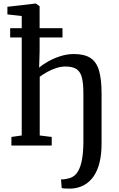

<svg xmlns="http://www.w3.org/2000/svg" viewBox="-20 -842 690 1111"><path d="M391 249.5Q387 249.6 375 249.4Q363 249.1 351.5 248.4Q340 247.6 337 245.8L333 195.7Q340.5 197.3 357.7 194.3Q374.8 191.3 385 187.8Q414.6 178.7 431.5 149.1Q448.5 119.6 455.5 75.4Q462.5 31.3 462.5 -22V-301.6Q462.5 -356.1 454.6 -390.5Q446.6 -424.9 424.3 -441Q401.9 -457.1 358.8 -457.1Q332.4 -457.1 305.2 -448.2Q277.9 -439.4 253.3 -425.7Q228.8 -412 209.9 -397.8V-58.1L279.3 -49.6V0H46V-49.6L105.7 -58.1V-749.2L22.8 -758.6V-802.7L186 -821.6H187.2L209.2 -806L209.3 -548.6L206.5 -450.2Q224.2 -466.5 256.2 -485Q288.3 -503.4 327.7 -516.4Q367.2 -529.4 407 -529.4Q468.7 -529.4 503.8 -506.2Q538.9 -483.1 553.3 -432.8Q567.7 -382.4 567.7 -301.5V-10.9Q567.7 51.1 555.9 98.9Q544 146.7 521 179.4Q498 212.1 465.3 229.7Q432.6 247.3 391 249.5ZM38.8 -625.4V-678.7H341.6V-625.4Z"/></svg>

Font: Merriweather Light
Style: Regular
Weight: 300
Designer: Eben Sorkin
Foundry: Eben Sorkin
Version: Version 2.100